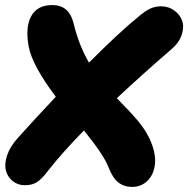

<svg xmlns="http://www.w3.org/2000/svg" viewBox="-20 -694 749 764"><path d="M79.1 43Q51.3 43 31 26.9Q10.7 10.7 3.7 -14.6Q-3.4 -40 8.1 -75.2Q19.5 -110.4 50.8 -145Q118.7 -220.7 202.1 -309.1Q109.9 -430.7 94.2 -507.8Q80.1 -585.9 104 -629.4Q127.9 -672.9 185.1 -673.8Q221.7 -674.3 243.2 -655.5Q264.6 -636.7 273.9 -597.2Q293.5 -515.1 334 -444.8Q455.1 -565.9 527.8 -625Q556.2 -649.4 576.4 -659.2Q596.7 -668.9 622.1 -668.9Q651.4 -668.5 673.8 -652.1Q696.3 -635.7 704.8 -611.3Q713.4 -586.9 703.1 -555.7Q692.9 -524.4 662.1 -498Q553.7 -404.8 444.8 -303.2Q449.2 -298.3 466.8 -280.5Q484.4 -262.7 489.7 -256.8Q495.1 -251 509 -235.8Q522.9 -220.7 529.5 -212.4Q536.1 -204.1 545.9 -190.9Q555.7 -177.7 562.5 -166Q569.3 -154.3 575.2 -142.1Q601.1 -85 596.7 -42.2Q592.3 0.5 567.1 25.1Q542 49.8 505.9 49.8Q473.6 49.8 450.9 32Q428.2 14.2 412.1 -27.8Q394 -76.2 314 -174.8Q229.5 -88.9 170.9 -14.2Q147 17.6 127.7 30.3Q108.4 43 79.1 43Z"/></svg>

Font: Shantell Sans Bouncy
Style: Italic
Weight: 800
Italic angle: -11.31°
Designer: Stephen Nixon, Anya Danilova, Shantell Martin
Foundry: Arrow Type
Version: Version 1.006;[9816181b4]